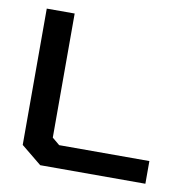

<svg xmlns="http://www.w3.org/2000/svg" viewBox="-71 -671 741 741"><g transform="rotate(10 300.0 -300.0)"><path d="M545.9 -88.9Q545.9 -59.6 545.9 0Q408.2 0 133.8 0Q107.4 -21.5 53.7 -65.4Q53.7 -243.2 53.7 -599.6Q89.8 -599.6 163.1 -599.6Q163.1 -437.5 163.1 -113.3Q172.9 -105.5 192.4 -88.9Q310.5 -88.9 545.9 -88.9Z"/></g></svg>

Font: Bestnet font
Style: Regular
Weight: 400
Version: Version 1.0